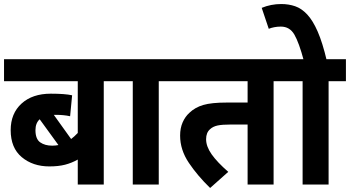

<svg xmlns="http://www.w3.org/2000/svg" viewBox="-20 -916 1737 953"><path d="M580 -513H495V0H366V-124Q336 -107 303 -98.5Q270 -90 225 -90Q143 -90 88 -136Q33 -182 33 -270Q33 -353 87 -402Q141 -451 232 -451Q302 -451 338 -443L328 -339Q297 -346 257 -346Q252 -346 247 -346L333 -226Q349 -238 366 -256V-513H0V-622H580ZM156 -270Q156 -226 179.5 -209.5Q203 -193 239 -193Q255 -193 270 -196L177 -324Q156 -305 156 -270Z M768 -513V0H639V-513H567V-622H854V-513Z M1338 -513V0H1209V-298H1129Q1082 -298 1059.5 -293Q1037 -288 1023 -275Q1003 -258 1003 -225Q1003 -189 1030.5 -150Q1058 -111 1113 -63L1023 17Q961 -43 917.5 -107.5Q874 -172 874 -243Q874 -280 886.5 -308.5Q899 -337 920 -356Q948 -383 989 -395Q1030 -407 1106 -407H1209V-513H840V-622H1423V-513Z M1611 -513V0H1482V-513H1410V-622H1697V-513ZM1488 -615Q1464 -705 1441 -744.5Q1418 -784 1374 -784Q1357 -784 1341.5 -781Q1326 -778 1314 -773L1279 -877Q1325 -896 1376 -896Q1413 -896 1445 -885Q1477 -874 1505 -844Q1533 -814 1557 -759Q1581 -704 1602 -615Z"/></svg>

Font: Noto Sans SemiCondensed
Style: Bold
Weight: 700
Width: 4
Designer: Monotype Design Team
Foundry: Monotype Imaging Inc.
Version: Version 2.013; ttfautohint (v1.8.4.7-5d5b)